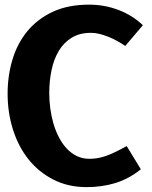

<svg xmlns="http://www.w3.org/2000/svg" viewBox="-20 -778 640 807"><path d="M572 -66.5Q521.5 -26 465.2 -8.8Q409 8.5 344 8.5Q266.5 8.5 205 -22.8Q143.5 -54 100.5 -107.5Q57.5 -161 34.8 -232.5Q12 -304 12 -384.5Q12 -460 32.5 -528Q53 -596 95.2 -647.2Q137.5 -698.5 202 -728.5Q266.5 -758.5 354.5 -758.5Q419 -758.5 477.8 -736.2Q536.5 -714 580.5 -672L506.5 -585Q490 -596 472 -606Q454 -616 435.2 -623.5Q416.5 -631 398 -635.5Q379.5 -640 362.5 -640Q315 -640 281.8 -619.8Q248.5 -599.5 227.5 -564.8Q206.5 -530 196.8 -483.8Q187 -437.5 187 -386Q187 -355.5 191.2 -323.2Q195.5 -291 204.2 -260.2Q213 -229.5 226.8 -202.5Q240.5 -175.5 259.2 -155Q278 -134.5 302 -122.5Q326 -110.5 356 -110.5Q373 -110.5 389.5 -113.2Q406 -116 424.2 -122.2Q442.5 -128.5 464 -138.8Q485.5 -149 512.5 -164Z"/></svg>

Font: B612
Style: Bold
Weight: 700
Designer: Nicolas Chauveau, Thomas Paillot, Jonathan Favre-Lamarine, Jean-Luc Vinot
Foundry: AIRBUS
Version: Version 1.008